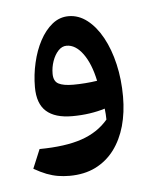

<svg xmlns="http://www.w3.org/2000/svg" viewBox="-34 -1002 279 357"><g transform="rotate(-5 105.5 -824.0)"><path d="M148.8 -848.1Q138.5 -846.5 126.6 -845.6Q114.7 -844.7 104 -844.7Q85.7 -844.7 76.6 -849.5Q67.5 -854.3 67.5 -868.4Q67.5 -880.5 71.5 -891.9Q75.5 -903.3 82.4 -910.7Q89.3 -918 97.8 -918Q114.6 -918 128.4 -899.1Q142.1 -880.2 148.8 -848.1ZM82.4 -676.5Q110.2 -676.5 131.2 -686.9Q152.1 -697.4 166.2 -716.1Q180.2 -734.9 187.3 -760Q194.3 -785.2 194.3 -814.6Q194.3 -846.8 187.7 -875.3Q181.1 -903.8 169.1 -925.7Q157.1 -947.5 141 -960Q125 -972.4 106.3 -972.4Q89.5 -972.4 75.9 -961.5Q62.3 -950.5 52.6 -932.3Q42.9 -914.2 37.8 -891.7Q32.6 -869.3 32.6 -846.4Q32.6 -815.4 48.9 -801Q65.1 -786.6 97.1 -786.6Q114.3 -786.6 129.8 -788.9Q145.4 -791.2 158.4 -795.3Q159 -789.8 159.4 -785Q159.7 -780.2 159.8 -774.8Q140.8 -752.3 110.3 -741.9Q79.8 -731.4 31.2 -731L16.4 -695.5Q29.2 -688.2 40 -684Q50.8 -679.9 61.1 -678.2Q71.4 -676.5 82.4 -676.5Z"/></g></svg>

Font: Pinar-VF
Style: Regular
Weight: 300
Designer: Amin Abedi
Version: Version 3.0